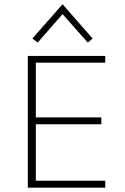

<svg xmlns="http://www.w3.org/2000/svg" viewBox="-20 -864 577 884"><path d="M108 0V-606.5H464.5V-575.5H145V-323.5H446.5V-292H145V-32H464.5V0ZM153.5 -668 129 -686.5 268 -844.5 406.5 -686.5 384 -668 262 -806H274Z"/></svg>

Font: Karla ExtraLight
Style: Regular
Weight: 250
Designer: Jonathan Pinhorn
Version: Version 2.004;gftools[0.9.33]